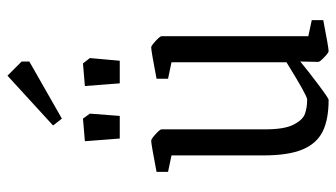

<svg xmlns="http://www.w3.org/2000/svg" viewBox="-208 -660 878 501"><g transform="rotate(-90 230.5 -410.0)"><path d="M75 -161V-401L32 -410V-440Q105 -454 113 -454Q118 -454 130.5 -442.5Q143 -431 143 -427V-156Q143 -107 155 -83Q167 -59 183 -53Q199 -47 221 -47Q231 -47 318 -101V-401L275 -410V-440Q348 -454 357 -454Q361 -454 373.5 -442.5Q386 -431 386 -427V-44L428 -35V-5Q356 9 347 9Q343 9 331 -2.5Q319 -14 319 -18L320 -65Q296 -45 260 -18Q224 9 220 9Q169 9 137.5 -6.5Q106 -22 90.5 -59Q75 -96 75 -161ZM112 -627 171 -632 184 -614 178 -536H119ZM256 -627 315 -632 329 -614 322 -536H263ZM153 -710 283 -829 320 -792V-772L171 -687Z"/></g></svg>

Font: Grenze Light
Style: Regular
Weight: 300
Designer: Renata Polastri
Foundry: Omnibus-Type
Version: Version 1.002; ttfautohint (v1.8)